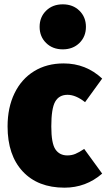

<svg xmlns="http://www.w3.org/2000/svg" viewBox="-20 -847 492 887"><path d="M452 -484 373 -375Q330 -409 292 -409Q253 -409 235 -377.5Q217 -346 217 -263Q217 -185 236 -157Q255 -129 291 -129Q311 -129 328 -136Q345 -143 369 -159L452 -45Q377 20 278 20Q155 20 85 -55Q15 -130 15 -263Q15 -350 47 -416Q79 -482 137.5 -518Q196 -554 274 -554Q377 -554 452 -484ZM377 -723Q377 -678 347 -648.5Q317 -619 270 -619Q223 -619 193 -648.5Q163 -678 163 -723Q163 -768 193 -797.5Q223 -827 270 -827Q317 -827 347 -797.5Q377 -768 377 -723Z"/></svg>

Font: Fira Sans Condensed Black
Style: Regular
Weight: 900
Width: 3
Designer: Carrois Corporate & Edenspiekermann AG
Foundry: Carrois Corporate GbR & Edenspiekermann AG
Version: Version 4.203